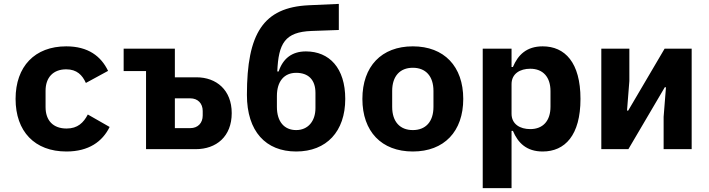

<svg xmlns="http://www.w3.org/2000/svg" viewBox="-20 -766 3640 986"><path d="M321 12C436 12 506 -39 543 -114L431 -178C409 -136 379 -106 322 -106C252 -106 214 -148 214 -216V-300C214 -368 253 -410 320 -410C375 -410 403 -380 421 -340L535 -402C499 -477 433 -528 320 -528C159 -528 60 -425 60 -258C60 -91 158 12 321 12Z M730 0H985C1091 0 1170 -65 1170 -185C1170 -304 1091 -369 989 -369H878V-516H615V-401H730ZM878 -108V-261H957C996 -261 1021 -235 1021 -196V-173C1021 -134 996 -108 957 -108Z M1501 12C1657 12 1753 -91 1753 -258C1753 -417 1671 -502 1551 -502C1479 -502 1433 -465 1411 -399H1404C1410 -543 1443 -602 1580 -607L1720 -612V-746L1565 -739C1332 -728 1248 -594 1248 -279C1248 -91 1345 12 1501 12ZM1501 -98C1440 -98 1402 -141 1402 -217V-273C1402 -349 1440 -392 1501 -392C1563 -392 1600 -357 1600 -289V-211C1600 -143 1561 -98 1501 -98Z M2100 12C2261 12 2359 -91 2359 -258C2359 -425 2261 -528 2100 -528C1939 -528 1841 -425 1841 -258C1841 -91 1939 12 2100 12ZM2100 -98C2034 -98 1994 -141 1994 -217V-299C1994 -375 2034 -418 2100 -418C2166 -418 2206 -375 2206 -299V-217C2206 -141 2166 -98 2100 -98Z M2459 200H2607V-94H2614C2640 -32 2684 12 2767 12C2881 12 2961 -71 2961 -258C2961 -445 2881 -528 2767 -528C2684 -528 2640 -484 2614 -422H2607V-516H2459ZM2703 -103C2651 -103 2607 -128 2607 -182V-334C2607 -388 2651 -413 2703 -413C2769 -413 2807 -370 2807 -298V-218C2807 -146 2769 -103 2703 -103Z M3068 0H3207L3394 -318H3400L3388 -166V0H3532V-516H3393L3206 -198H3200L3212 -350V-516H3068Z"/></svg>

Font: IBM Plex Mono
Style: Bold
Weight: 700
Monospace: yes
Designer: Mike Abbink, Paul van der Laan, Pieter van Rosmalen
Foundry: Bold Monday
Version: Version 2.004